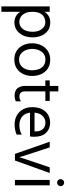

<svg xmlns="http://www.w3.org/2000/svg" viewBox="901 -1660 955 2798"><g transform="rotate(90 1379.0 -260.5)"><path d="M72.6 197.3V-507H151.5V197.3ZM151.5 -252.7Q151.5 -199.1 165.5 -162.8Q179.6 -126.4 201.8 -104.7Q224 -83.1 248.8 -73.5Q273.7 -63.9 296.3 -63.9Q337 -63.9 370.1 -85.4Q403.2 -106.9 422.7 -150.5Q442.2 -194 442.2 -258.3Q442.2 -315 423.8 -356.3Q405.3 -397.5 373.3 -420.4Q341.3 -443.3 301 -443.3Q266.7 -443.3 232 -426.5Q197.3 -409.6 174.4 -367.9Q151.5 -326.1 151.5 -252.7ZM106.5 -252.5Q106.5 -300.3 117.2 -346.7Q127.9 -393.1 151.7 -431.3Q175.5 -469.4 213.7 -492Q251.9 -514.6 307.7 -514.6Q377.4 -514.6 425.6 -479.6Q473.8 -444.7 498.8 -386.7Q523.9 -328.7 523.9 -258.2Q523.9 -181.4 496.5 -121.1Q469.1 -60.8 420.3 -26.6Q371.5 7.6 306.1 7.6Q243.4 7.6 198.6 -25.9Q153.8 -59.4 130.2 -118.2Q106.5 -177 106.5 -252.5Z M846.3 8.8Q771.4 8.8 718.6 -26Q665.9 -60.8 637.9 -119.6Q609.9 -178.4 609.9 -250.2Q609.9 -324 639.1 -383.7Q668.3 -443.4 721.6 -478.8Q774.8 -514.2 846.3 -514.2Q925.9 -514.2 978.9 -478.9Q1031.9 -443.6 1059.2 -384.2Q1086.4 -324.8 1086.4 -252.1Q1086.4 -179.6 1058.3 -120.4Q1030.2 -61.2 976.7 -26.2Q923.3 8.8 846.3 8.8ZM846.1 -444.2Q795.7 -444.2 761.5 -417.1Q727.4 -390 709.9 -346.4Q692.4 -302.7 692.4 -251.4Q692.4 -201.2 710.8 -157.3Q729.2 -113.4 763.7 -87.1Q798.3 -60.8 846.5 -60.8Q899.4 -60.8 934.3 -87Q969.1 -113.2 986.5 -157Q1003.9 -200.7 1003.9 -251Q1003.9 -302.3 988.2 -346Q972.4 -389.8 938 -417Q903.6 -444.2 846.1 -444.2Z M1231.7 -148.3V-632.5H1311.4V-145.7Q1311.4 -106.6 1329.9 -86Q1348.3 -65.4 1387.1 -65.4Q1405.7 -65.4 1424.3 -71.6Q1442.9 -77.8 1455.8 -87.8V-13.4Q1441.1 -5.2 1419.2 -0.1Q1397.3 5 1381.8 5Q1302.7 5 1267.2 -35.2Q1231.7 -75.3 1231.7 -148.3ZM1150.8 -443.4V-507H1450.7V-443.4Z M1591.8 -219.7V-285.8H1894.4Q1894.4 -288.8 1894.4 -296.1Q1894.4 -303.5 1894.4 -306.5Q1893.8 -369.5 1859.9 -407Q1826.1 -444.4 1765.9 -444.4Q1705 -444.4 1662.3 -396.4Q1619.7 -348.4 1619.7 -251.6Q1619.7 -160.3 1670.4 -112.4Q1721.2 -64.6 1804.6 -64.6Q1838.6 -64.6 1876.6 -73.5Q1914.6 -82.4 1941 -100.4V-25.8Q1922.2 -16.2 1897 -9.1Q1871.7 -2 1845.8 1.5Q1819.8 5 1797 5Q1720.5 5 1662.7 -27Q1604.8 -59.1 1572.9 -117.3Q1540.9 -175.5 1540.9 -251.6Q1540.9 -334.8 1570.1 -393.1Q1599.4 -451.4 1650.5 -482.1Q1701.6 -512.8 1766.2 -512.8Q1858.7 -512.8 1915.7 -453.3Q1972.8 -393.8 1972.8 -278.9Q1972.8 -270.1 1971.4 -250.9Q1969.9 -231.7 1967.9 -219.7Z M2044.7 -507 2222.3 0H2318.6L2500.4 -507H2418.4L2345.6 -293.4Q2321.6 -222.9 2306.7 -177.6Q2291.7 -132.2 2284 -107.4Q2276.2 -82.5 2273.4 -72.5Q2270.6 -62.4 2270.6 -62.4Q2270.6 -62.4 2267.8 -72.5Q2265 -82.5 2257.3 -107.4Q2249.5 -132.2 2235.1 -177.6Q2220.7 -222.9 2197.4 -293.4L2127.4 -507Z M2601.8 0V-507H2680.7V0ZM2589.8 -665.8Q2589.8 -687.4 2604.6 -702.5Q2619.3 -717.7 2640.9 -717.7Q2662.5 -717.7 2677.6 -702.5Q2692.7 -687.4 2692.7 -665.8Q2692.7 -644.3 2677.6 -629.5Q2662.5 -614.8 2640.9 -614.8Q2619.3 -614.8 2604.6 -629.5Q2589.8 -644.3 2589.8 -665.8Z"/></g></svg>

Font: Hind Variable Light
Style: Regular
Weight: 300
Designer: Manushi Parikh, Satya Rajpurohit
Foundry: Indian Type Foundry
Version: Version 3.000